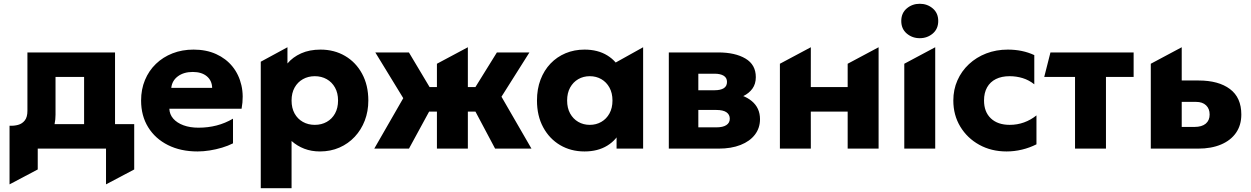

<svg xmlns="http://www.w3.org/2000/svg" viewBox="-20 -788 6634 1018"><path d="M425.9 0V-380H274.4V-180Q274.4 -127.1 255.2 -91.2Q236 -55.4 202.4 -35Q168.9 -14.6 124.8 -8.8Q80.8 -2.9 30.6 -10V-121.5Q54.4 -120 76.1 -126Q97.9 -132 111.6 -149.6Q125.4 -167.1 125.4 -200.5V-510H589.9V0ZM30.6 189.5V-121.5L130.6 -114.8L154.6 -130H691.6V110.5L542.1 189.5V0H180.1V110.5Z M1027.6 15Q938 15 870.6 -18.8Q803.1 -52.6 765.6 -113.4Q728.1 -174.1 728.1 -255.2Q728.1 -314.4 748.7 -363.8Q769.2 -413.2 806.7 -449.3Q844.1 -485.4 894.9 -505.2Q945.6 -525 1006.4 -525Q1073.5 -525 1125.9 -501.3Q1178.2 -477.6 1212.6 -435.2Q1246.9 -392.8 1260 -335.7Q1273.1 -278.6 1260.9 -211.5H877.9Q879 -181.5 898.7 -158.9Q918.4 -136.4 952.8 -123.7Q987.1 -111 1032.4 -111Q1082.9 -111 1128.3 -122.7Q1173.8 -134.4 1215.4 -158.8V-28Q1189.4 -14.8 1157.4 -5.2Q1125.4 4.4 1091.9 9.7Q1058.5 15 1027.6 15ZM888.1 -322H1104.9Q1104 -360.6 1076.6 -383.6Q1049.1 -406.5 1001.9 -406.5Q954.5 -406.5 923.4 -383.6Q892.2 -360.6 888.1 -322Z M1362.6 210V-460.8L1504.1 -537.5V-451.5Q1532.2 -485.1 1576.6 -505.1Q1620.9 -525 1679.4 -525Q1752.2 -525 1809.6 -491.4Q1867 -457.8 1899.9 -396.9Q1932.9 -336.1 1932.9 -255Q1932.9 -197.8 1914.1 -148.7Q1895.2 -99.6 1860.9 -62.9Q1826.6 -26.1 1779.7 -5.6Q1732.8 15 1676.4 15Q1631.2 15 1593.6 0.6Q1555.9 -13.8 1525.9 -40.5V210ZM1649.1 -126Q1684.6 -126 1712.6 -141.8Q1740.5 -157.5 1756.4 -186.4Q1772.4 -215.2 1772.4 -255Q1772.4 -294.8 1756.2 -323.7Q1740.1 -352.6 1712.2 -368.3Q1684.2 -384 1649.1 -384Q1614 -384 1586.1 -368.3Q1558.1 -352.6 1542 -323.7Q1525.9 -294.8 1525.9 -255Q1525.9 -215.2 1541.8 -186.4Q1557.8 -157.5 1585.7 -141.8Q1613.6 -126 1649.1 -126Z M2296.6 0V-196.2H2154.1V-326.2H2296.6V-450L2460.6 -537.5V-326.2H2602.1V-196.2H2460.6V0ZM1964.4 0 2118.1 -267.5 1969.9 -510H2148.1L2293.4 -266.5L2148.4 0ZM2605.1 0 2463.6 -266.5 2614.6 -510H2787.1L2638.9 -275.2L2797.9 0Z M3079.1 15Q3006.8 15 2949.8 -18.6Q2892.9 -52.2 2860 -113.1Q2827.1 -173.9 2827.1 -255Q2827.1 -316 2845.9 -365.6Q2864.8 -415.2 2898.8 -450.9Q2932.8 -486.5 2978.9 -505.8Q3025 -525 3079.1 -525Q3149.9 -525 3200 -494.1Q3250.1 -463.2 3271.6 -412.2L3221.6 -372V-443.8L3389.9 -537.5V0H3249.1V-133L3271.6 -97.8Q3250.1 -46.8 3200 -15.9Q3149.9 15 3079.1 15ZM3107.1 -126Q3141.1 -126 3168.3 -141.8Q3195.5 -157.5 3211.4 -186.4Q3227.4 -215.2 3227.4 -255Q3227.4 -294.8 3211.4 -323.7Q3195.5 -352.6 3168.3 -368.3Q3141.1 -384 3107.1 -384Q3073.1 -384 3045.9 -368.3Q3018.8 -352.6 3002.8 -323.7Q2986.9 -294.8 2986.9 -255Q2986.9 -215.2 3002.8 -186.4Q3018.8 -157.5 3045.9 -141.8Q3073.1 -126 3107.1 -126Z M3526.1 0V-510H3787.9Q3877.8 -510 3932.6 -477.5Q3987.4 -445 3987.4 -379Q3987.4 -343 3969.4 -318.1Q3951.4 -293.2 3920.8 -278.5Q3890.2 -263.8 3852.9 -258.2L3847.4 -295Q3921.9 -288.6 3965.8 -252.2Q4009.6 -215.8 4009.6 -156.2Q4009.6 -109.4 3982.8 -74.2Q3956 -39 3906.7 -19.5Q3857.4 0 3789.9 0ZM3682.6 -112.8H3778.1Q3812.9 -112.8 3831.1 -124.7Q3849.4 -136.6 3849.4 -158.5Q3849.4 -180.5 3831.7 -192.8Q3814 -205 3778.1 -205H3667.4V-309.5H3768.6Q3800.1 -309.5 3817.4 -320.2Q3834.6 -330.9 3834.6 -353.8Q3834.6 -375.5 3817.1 -386.4Q3799.6 -397.2 3768.6 -397.2H3682.6Z M4115.1 0V-450L4279.1 -537.5L4278.9 -326.2H4474.4V-450L4638.4 -537.5V0H4474.4V-196.2H4278.9L4279.1 0Z M4774.6 0V-450L4938.6 -537.5V0ZM4856.6 -585.5Q4816.9 -585.5 4787.8 -610.1Q4758.6 -634.8 4758.6 -676.8Q4758.6 -718.8 4787.8 -743.4Q4816.9 -768 4856.6 -768Q4896.4 -768 4925.5 -743.4Q4954.6 -718.8 4954.6 -676.8Q4954.6 -634.8 4925.5 -610.1Q4896.4 -585.5 4856.6 -585.5Z M5317.1 15Q5236 15 5172.2 -20.3Q5108.4 -55.6 5071.5 -116.7Q5034.6 -177.8 5034.6 -255Q5034.6 -312.9 5056.4 -362Q5078.1 -411.1 5117.4 -447.8Q5156.8 -484.5 5209.4 -504.8Q5262 -525 5323.6 -525Q5362.2 -525 5397.2 -517.8Q5432.2 -510.6 5463.9 -495.8V-341Q5435.6 -363.5 5402.4 -373.8Q5369.1 -384 5333.1 -384Q5290.8 -384 5260.4 -368.9Q5230 -353.8 5213.7 -324.9Q5197.4 -296.1 5197.4 -255.2Q5197.4 -194.5 5233.8 -160.2Q5270.1 -126 5333.6 -126Q5373.4 -126 5409.3 -138.9Q5445.2 -151.8 5475.4 -176.2V-22.8Q5439 -4.4 5398.4 5.3Q5357.9 15 5317.1 15Z M5679.9 0V-380H5516.6L5549.6 -510H5990.6V-380H5843.9V0Z M6081.6 0V-450L6245.6 -537.5V-115H6313.4Q6351.9 -115 6372.8 -132.2Q6393.6 -149.5 6393.6 -180.8Q6393.6 -211.5 6374.7 -229.6Q6355.8 -247.8 6321.6 -247.8H6228.9V-361.2H6335.1Q6440.8 -361.2 6501.2 -316Q6561.6 -270.8 6561.6 -180.8Q6561.6 -124.4 6533.5 -83.9Q6505.4 -43.5 6454 -21.8Q6402.6 0 6332.6 0Z"/></svg>

Font: Geologica-Sharp
Style: Regular
Weight: 100
Designer: Sindre Bremnes, Frode Helland
Foundry: Monokrom Skriftforlag AS
Version: Version 1.010;gftools[0.9.28]